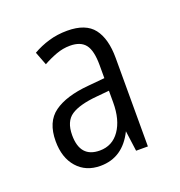

<svg xmlns="http://www.w3.org/2000/svg" viewBox="-74 -852 430 459"><g transform="rotate(-20 141.5 -622.5)"><path d="M143 -788Q190 -788 210 -762Q230 -736 230 -687V-462H200L193 -514Q165 -457 108 -457Q71 -457 49 -482Q27 -507 27 -549Q27 -598 57.5 -620Q88 -642 145 -647L188 -651V-684Q188 -721 176 -736.5Q164 -752 137 -752Q119 -752 101.5 -745.5Q84 -739 68 -730L55 -764Q74 -775 96 -781.5Q118 -788 143 -788ZM156 -616Q111 -612 90 -598Q69 -584 69 -549Q69 -492 119 -492Q151 -492 169.5 -518.5Q188 -545 188 -589V-619Z"/></g></svg>

Font: Noto Sans Malayalam UI ExtraCondensed Light
Style: Regular
Weight: 300
Width: 2
Designer: Jelle Bosma - Monotype Design Team
Foundry: Monotype Imaging Inc.
Version: Version 2.104; ttfautohint (v1.8.4.7-5d5b)